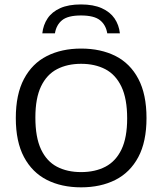

<svg xmlns="http://www.w3.org/2000/svg" viewBox="-20 -816 714 844"><path d="M336.5 7.5Q250.5 7.5 186 -25.2Q121.5 -58 85.5 -125.5Q49.5 -193 49.5 -297Q49.5 -401.5 85.5 -469.2Q121.5 -537 186.2 -569.8Q251 -602.5 336.5 -602.5Q423 -602.5 487.8 -569.8Q552.5 -537 588.2 -469.2Q624 -401.5 624 -297Q624 -193 588 -125.5Q552 -58 487.2 -25.2Q422.5 7.5 336.5 7.5ZM336.5 -59.5Q398 -59.5 443.5 -83.2Q489 -107 514 -159Q539 -211 539 -295.5Q539 -382 513.8 -435Q488.5 -488 443 -511.8Q397.5 -535.5 336.5 -535.5Q276 -535.5 230.8 -512Q185.5 -488.5 160.5 -436.5Q135.5 -384.5 135.5 -299.5Q135.5 -212.5 160.2 -159.8Q185 -107 230.2 -83.2Q275.5 -59.5 336.5 -59.5ZM166 -669.5Q170 -706.5 189.2 -735.2Q208.5 -764 244.8 -780.2Q281 -796.5 336 -796.5Q390.5 -796.5 427.2 -780Q464 -763.5 483.5 -735Q503 -706.5 507 -669.5H451.5Q445.5 -706.5 419.5 -727.2Q393.5 -748 336 -748Q278.5 -748 253 -727.2Q227.5 -706.5 221.5 -669.5Z"/></svg>

Font: Encode Sans SC SemiExpanded
Style: Regular
Weight: 400
Width: 6
Designer: Multiple Designers
Foundry: Impallari Type
Version: Version 3.002